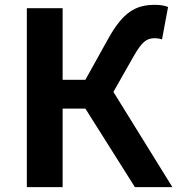

<svg xmlns="http://www.w3.org/2000/svg" viewBox="-20 -774 733 794"><path d="M449 -394 533 -542C567 -601 586 -616 620 -616C627 -616 639 -615 650 -611L675 -745C660 -752 638 -754 620 -754C540 -754 489 -722 431 -620L333 -444H239V-740H91V0H239V-325H333L538 0H693Z"/></svg>

Font: Genne Gothic Bold
Style: Regular
Weight: 700
Designer: Ryoko NISHIZUKA (kana & ideographs); Paul D. Hunt (Latin, Greek & Cyrillic); Wenlong ZHANG (bopomofo); Sandoll Communica
Foundry: Adobe Systems Incorporated
Version: Version 1.004;PS 1.004;hotconv 16.6.51;makeotf.lib2.5.65220